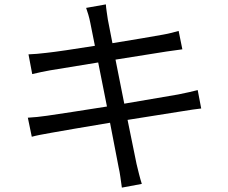

<svg xmlns="http://www.w3.org/2000/svg" viewBox="-20 -811 1040 876"><path d="M107 -274 125 -187C146 -193 174 -198 213 -205C262 -214 369 -232 482 -251L521 -49C528 -19 531 11 536 45L627 28C618 0 610 -34 603 -63L562 -264L808 -303C845 -309 877 -314 898 -316L882 -400C860 -394 832 -388 793 -380L547 -338L507 -539L740 -576C766 -580 797 -584 812 -586L795 -670C778 -665 753 -658 724 -653C682 -645 590 -630 493 -614L472 -722C469 -744 464 -772 463 -791L373 -775C380 -755 387 -733 392 -707L413 -602C319 -587 232 -574 193 -570C161 -566 135 -564 110 -563L127 -473C157 -480 180 -485 208 -490L428 -526L468 -325C354 -307 245 -290 195 -283C169 -279 130 -275 107 -274Z"/></svg>

Font: Noto Sans CJK HK
Style: Regular
Weight: 400
Designer: Ryoko NISHIZUKA 西塚涼子 (kana, bopomofo & ideographs); Paul D. Hunt (Latin, Greek & Cyrillic); Sandoll Communications 산돌커뮤니
Foundry: Adobe
Version: Version 2.004;hotconv 1.0.118;makeotfexe 2.5.65603